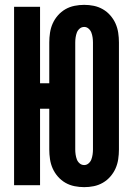

<svg xmlns="http://www.w3.org/2000/svg" viewBox="-20 -763 540 791"><path d="M327 8Q307 8 287 4Q267 0 249.5 -10Q232 -20 218.5 -35.5Q205 -51 197 -69Q189 -87 186 -107Q183 -127 183 -147V-315H145V0H38V-735H145V-420H183V-588Q183 -608 186 -628Q189 -648 197 -666Q205 -684 218.5 -699.5Q232 -715 249.5 -725Q267 -735 287 -739Q307 -743 327 -743Q347 -743 366.5 -739Q386 -735 403.5 -725Q421 -715 434.5 -699.5Q448 -684 456 -666Q464 -648 467 -628Q470 -608 470 -588V-147Q470 -127 467 -107Q464 -87 456 -69Q448 -51 434.5 -35.5Q421 -20 403.5 -10Q386 0 366.5 4Q347 8 327 8ZM327 -83Q337 -83 345 -90Q353 -97 356.5 -106.5Q360 -116 361.5 -126.5Q363 -137 363 -147V-588Q363 -598 361.5 -608.5Q360 -619 356.5 -628.5Q353 -638 345 -645Q337 -652 327 -652Q316 -652 308 -645Q300 -638 296.5 -628.5Q293 -619 291.5 -608.5Q290 -598 290 -588V-147Q290 -137 291.5 -126.5Q293 -116 296.5 -106.5Q300 -97 308 -90Q316 -83 327 -83Z"/></svg>

Font: Iosevka SS04 Extrabold
Style: Regular
Weight: 800
Monospace: yes
Designer: Belleve Invis
Foundry: Belleve Invis
Version: Version 19.0.0; ttfautohint (v1.8.4)